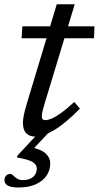

<svg xmlns="http://www.w3.org/2000/svg" viewBox="-24 -610 448 871"><path d="M74 -436.5 77.5 -490.5H404.5L402.5 -436.5ZM178.5 -140.5Q174.5 -127.5 171.8 -116.8Q169 -106 167.2 -97.8Q165.5 -89.5 165.5 -84.5Q165.5 -73 169.5 -69Q173.5 -65 182 -65Q193.5 -65 211.2 -72.5Q229 -80 254.2 -98.2Q279.5 -116.5 313 -147.5L338.5 -117.5Q306 -84 277 -59.8Q248 -35.5 222.5 -20.2Q197 -5 175.2 2.2Q153.5 9.5 135 9.5Q109.5 9.5 94.8 -5.8Q80 -21 80 -53Q80 -67 84 -87.5Q88 -108 98 -141L233.5 -590.5H315ZM60.5 240.5Q24.5 240.5 10.2 231.2Q-4 222 -4 207.5Q-4 195.5 3.5 187.2Q11 179 23 179Q29 179 36 186Q43 193 53.2 200Q63.5 207 80.5 207Q110 207 126.5 192.2Q143 177.5 143 154Q143 137 123.8 125Q104.5 113 53 104.5L56 95L157 -13.5H201.5L104 90L109 56Q163 67 183.5 86.5Q204 106 204 131Q204 161.5 187.5 186.2Q171 211 139 225.8Q107 240.5 60.5 240.5Z"/></svg>

Font: Newsreader 9pt
Style: Italic
Weight: 400
Italic angle: -17°
Designer: Hugues Gentile
Foundry: Production Type
Version: Version 1.003